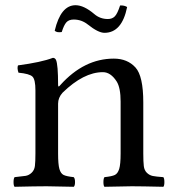

<svg xmlns="http://www.w3.org/2000/svg" viewBox="-20 -715 680 737"><path d="M394 -642Q411 -642 421 -652.5Q431 -663 441 -694Q457 -695 468 -688Q448 -589 381 -589Q357 -589 317 -621Q293 -640 263 -640Q244 -640 234.5 -629Q225 -618 217 -592Q198 -589 190 -597Q213 -695 270 -695Q302 -695 342 -661Q364 -642 394 -642ZM212 -389Q303 -490 417 -490Q469 -490 500 -456Q530 -423 530 -322V-126Q530 -94 532 -77.5Q534 -61 544 -51.5Q554 -42 566.5 -39.5Q579 -37 607 -35Q611 -30 611 -16Q611 -2 607 2Q521 0 486 0Q465 0 381 2Q377 -2 377 -16Q377 -30 381 -35Q410 -38 421 -43.5Q432 -49 437.5 -66.5Q443 -84 443 -126V-325Q443 -378 428 -402Q405 -438 375 -438Q301 -438 220 -359Q203 -340 203 -317V-126Q203 -84 208 -66.5Q213 -49 224 -43.5Q235 -38 263 -35Q268 -30 268 -16Q268 -2 263 2Q179 0 159 0Q118 0 36 2Q32 -2 32 -16Q32 -30 36 -35Q66 -38 78.5 -40Q91 -42 101.5 -52Q112 -62 114 -78Q116 -94 116 -126V-368Q116 -410 104.5 -421Q93 -432 51 -436Q45 -453 49 -464Q139 -476 183 -493Q191 -493 195 -485Q203 -467 203 -389Q203 -377 212 -389Z"/></svg>

Font: Libertinus Mono
Style: Regular
Weight: 400
Designer: Philipp H. Poll
Foundry: Khaled Hosny
Version: Version 6.7